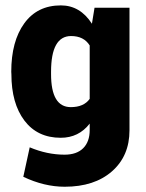

<svg xmlns="http://www.w3.org/2000/svg" viewBox="-20 -483 546 716"><path d="M207 -462.9Q278.8 -462.9 322.8 -394.5L332.5 -454.1H462.9V2.9Q462.9 98.6 397.5 156Q332 213.4 221.2 213.4Q145 213.4 66.9 176.3L90.8 66.4Q155.8 93.8 220.7 93.8Q266.1 93.8 290.3 69.6Q314.5 45.4 314.5 2V-22Q273.4 30.8 206.5 30.8Q119.6 30.8 71 -33.4Q22.5 -97.7 22.5 -206.5L22 -215.3Q22 -329.1 70.6 -396Q119.1 -462.9 207 -462.9ZM170.4 -215.3V-206.5Q170.4 -83.5 244.1 -83.5Q292.5 -83.5 314.5 -114.3V-313.5Q292.5 -348.6 245.1 -348.6Q170.4 -348.6 170.4 -215.3Z"/></svg>

Font: Yantramanav Black
Style: Regular
Weight: 900
Version: Version 1.001;PS 1.0;hotconv 1.0.72;makeotf.lib2.5.5900; ttf